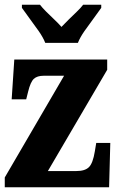

<svg xmlns="http://www.w3.org/2000/svg" viewBox="-20 -786 491 806"><path d="M0 0V-41L249 -468H163Q136 -468 122 -455Q108 -442 98 -401L90 -369H29L40 -536H430V-493L181 -68H301Q337 -68 353.5 -84.5Q370 -101 378 -150L384 -186H443L438 0ZM170 -606Q161 -629 142.5 -655.5Q124 -682 104.5 -708Q85 -734 72 -753V-766H148Q157 -754 173.5 -737.5Q190 -721 208 -704Q226 -687 238 -673Q251 -687 268.5 -704Q286 -721 303 -737.5Q320 -754 329 -766H405V-753Q392 -734 372.5 -708Q353 -682 334.5 -655.5Q316 -629 307 -606Z"/></svg>

Font: Noto Serif ExtraCondensed Black
Style: Regular
Weight: 900
Width: 2
Designer: Monotype Design Team
Foundry: Monotype Imaging Inc.
Version: Version 2.015; ttfautohint (v1.8.4.7-5d5b)